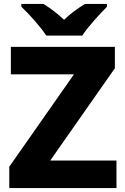

<svg xmlns="http://www.w3.org/2000/svg" viewBox="-20 -1002 634 971"><path d="M214 -822H396C425 -867 486 -933 521 -968V-982H410C375 -961 338 -935 304 -902C269 -935 235 -960 200 -982H88V-968C126 -932 185 -867 214 -822ZM569 -51V-190H234L561 -657V-765H35V-626H354L27 -159V-51Z"/></svg>

Font: Noto Sans Tamil UI ExtraBold
Style: Regular
Weight: 800
Designer: Jelle Bosma - Monotype Design Team
Foundry: Monotype Imaging Inc.
Version: Version 2.004